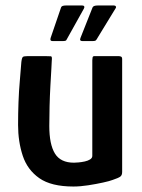

<svg xmlns="http://www.w3.org/2000/svg" viewBox="-20 -677 519 701"><path d="M248 4Q167 4 123.5 -26.5Q80 -57 63 -108.5Q46 -160 46 -221Q46 -261 47.5 -303Q49 -345 52.5 -383.5Q56 -422 58 -451Q60 -467 64 -469.5Q68 -472 80 -472H149Q161 -472 166 -471.5Q171 -471 169 -455Q169 -450 167.5 -425Q166 -400 164 -364Q162 -328 161 -289Q160 -250 160 -217Q160 -150 180.5 -116.5Q201 -83 250 -83Q256 -83 267 -84Q278 -85 289.5 -87.5Q301 -90 309 -95Q317 -100 317 -108V-457Q317 -462 318 -467Q319 -472 324 -472H414Q417 -472 421.5 -470.5Q426 -469 426 -461V-49Q426 -37 419 -32Q412 -27 391 -20Q381 -16 356 -10.5Q331 -5 302 -0.5Q273 4 248 4ZM223 -532Q222 -529 218.5 -528Q215 -527 206 -527H172Q161 -527 165 -539L203 -650Q205 -657 221 -657H280Q286 -657 287.5 -653.5Q289 -650 286 -645ZM332 -532Q330 -529 327 -528Q324 -527 314 -527H281Q269 -527 274 -539L318 -650Q321 -657 337 -657H396Q401 -657 403 -653.5Q405 -650 401 -645Z"/></svg>

Font: Glory SemiBold
Style: Regular
Weight: 600
Designer: Robert Leuschke
Foundry: Robert Leuschke
Version: Version 1.011